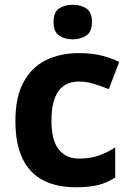

<svg xmlns="http://www.w3.org/2000/svg" viewBox="-20 -780 554 810"><path d="M300 10Q219 10 162 -19.5Q105 -49 75 -111Q45 -173 45 -270Q45 -370 79 -433Q113 -496 173.5 -526Q234 -556 313 -556Q369 -556 410.5 -545Q452 -534 483 -519L439 -404Q404 -418 373.5 -427Q343 -436 313 -436Q197 -436 197 -271Q197 -189 227.5 -150Q258 -111 313 -111Q360 -111 396 -123.5Q432 -136 466 -158V-31Q432 -9 394.5 0.5Q357 10 300 10ZM287 -760Q320 -760 344 -744.5Q368 -729 368 -687Q368 -646 344 -630Q320 -614 287 -614Q253 -614 229.5 -630Q206 -646 206 -687Q206 -729 229.5 -744.5Q253 -760 287 -760Z"/></svg>

Font: Noto Naskh Arabic
Style: Regular
Weight: 400
Designer: Monotype Design Team, David Williams, Mohamad Dakak and Nizar Qandah
Foundry: Monotype Imaging Inc.
Version: Version 2.013